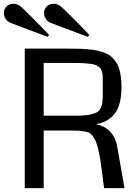

<svg xmlns="http://www.w3.org/2000/svg" viewBox="-48 -981 730 1001"><path d="M0 0ZM585.4 -527.3Q585.4 -434.1 550.3 -388.9Q515.1 -343.8 452.1 -333.5Q545.9 -314.5 563.5 -214.4L601.1 0H495.1Q491.2 -22.5 486.1 -65.2Q481 -107.9 476.6 -137.5Q472.2 -167 464.8 -200.2Q457.5 -233.4 445.6 -255.9Q433.6 -278.3 417 -289.1Q390.6 -300.3 330.6 -300.3H179.7V0H81.1V-727.5H303.2Q338.4 -727.5 363 -726.8Q387.7 -726.1 415 -723.6Q442.4 -721.2 460.9 -716.8Q479.5 -712.4 498.8 -705.1Q518.1 -697.8 530.5 -687Q543 -676.3 554.2 -661.4Q565.4 -646.5 571.8 -627.2Q578.1 -607.9 581.8 -583Q585.4 -558.1 585.4 -527.3ZM487.8 -488.8V-556.6Q487.8 -575.2 487.1 -585.7Q486.3 -596.2 483.4 -608.2Q480.5 -620.1 474.4 -626.2Q468.3 -632.3 458.3 -638.4Q448.2 -644.5 432.4 -647Q416.5 -649.4 395.3 -651.1Q374 -652.8 344.2 -652.8H179.7V-377.9H350.1Q387.7 -377.9 412.1 -381.8Q436.5 -385.7 451.9 -392.8Q467.3 -399.9 475.1 -414.3Q482.9 -428.7 485.4 -445.1Q487.8 -461.4 487.8 -488.8ZM272.9 -944.3Q281.2 -937.5 317.4 -901.4Q353.5 -865.2 385.7 -832.5L417.5 -799.3L409.2 -789.1L363.8 -806.2Q318.4 -823.2 270 -841.3Q221.7 -859.4 216.3 -861.8Q199.2 -869.1 190.4 -883.3Q181.6 -897.5 181.6 -912.6Q181.6 -932.6 195.3 -947Q209 -961.4 231.9 -961.4Q253.4 -961.4 272.9 -944.3ZM63.5 -944.3Q71.8 -937.5 107.9 -901.4Q144 -865.2 175.8 -832.5L208 -799.3L199.7 -789.1L154.3 -806.2Q108.9 -823.2 60.5 -841.3Q12.2 -859.4 6.8 -861.8Q-10.3 -869.1 -19 -883.3Q-27.8 -897.5 -27.8 -912.6Q-27.8 -932.6 -14.2 -947Q-0.5 -961.4 22.5 -961.4Q43.9 -961.4 63.5 -944.3Z"/></svg>

Font: Coda
Style: Regular
Weight: 400
Designer: vernon adams
Foundry: vernon adams
Version: Version 2.000; ttfautohint (v0.8) -r 50 -G 200 -x